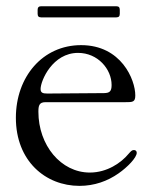

<svg xmlns="http://www.w3.org/2000/svg" viewBox="-20 -592 497 624"><path d="M238.3 12.1C286.9 12.1 329.9 -3.6 365.1 -28.4C393.8 -48.3 424.4 -79.5 424.4 -95.5C424.4 -101.2 420.5 -104.4 415.1 -104.4C408.7 -104.4 405.5 -100.5 398.1 -92.3C373.9 -62.9 328.1 -31.2 272 -31.2C177.6 -31.2 104.8 -120.4 104.8 -228.7C104.8 -248.2 107.2 -259.9 127.5 -259.9H386.4C411.2 -259.9 419.7 -259.9 419.7 -282C419.7 -332.7 374.3 -445.3 243.6 -445.3C118.3 -445.3 31.6 -342 31.6 -209.2C31.6 -68.5 128.2 12.1 238.3 12.1ZM102.3 -546.9C102.6 -538.7 105.5 -535.9 113.6 -535.5H358C366.1 -535.9 369 -538.7 369.3 -546.9V-560.4C369 -568.5 366.1 -571.4 358 -571.7H113.6C105.5 -571.4 102.6 -568.5 102.3 -560.4ZM111.9 -302.9C112.2 -330.3 150.9 -420.1 233.7 -420.1C297.9 -420.1 342.7 -367.5 342.7 -315.7C342.7 -294.4 335.6 -289.8 318.2 -289.4C165.5 -288.4 135.3 -288 133.5 -288C118.6 -288 111.9 -290.8 111.9 -302.9Z"/></svg>

Font: Margiela Serif
Style: Regular
Weight: 400
Designer: Andreas Faust, Stefan Endress
Version: Version 1.002;FEAKit 1.0